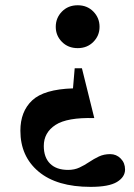

<svg xmlns="http://www.w3.org/2000/svg" viewBox="-20 -459 511 730"><path d="M275.5 -276Q239 -276 215.5 -299.8Q192 -323.5 192 -357Q192 -391 215.5 -415Q239 -439 275.5 -439Q311.5 -439 335 -415Q358.5 -391 358.5 -357Q358.5 -323.5 335 -299.8Q311.5 -276 275.5 -276ZM324.5 251.5Q196 251.5 126.8 193.5Q57.5 135.5 57.5 38Q57.5 -35 102.2 -77.2Q147 -119.5 257.5 -123L264 -199.5H291.5L338.5 -10Q235.5 -13 191 16Q146.5 45 146.5 96Q146.5 139.5 170.5 163.2Q194.5 187 239 187Q263 187 282.2 178Q301.5 169 319.2 157Q337 145 356 136Q375 127 399 127Q422.5 127 439 143.8Q455.5 160.5 455.5 185.5Q455.5 214 424.8 232.8Q394 251.5 324.5 251.5Z"/></svg>

Font: Newsreader 16pt
Style: Bold
Weight: 700
Designer: Hugues Gentile
Foundry: Production Type
Version: Version 1.003; ttfautohint (v1.8.3)